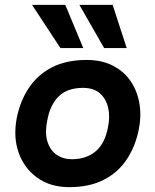

<svg xmlns="http://www.w3.org/2000/svg" viewBox="-20 -763 640 791"><path d="M265 8Q188 8 134 -30.5Q80 -69 57 -133.5Q34 -198 49 -277Q63 -347 99 -401Q135 -455 194 -485.5Q253 -516 337 -516Q400 -516 446 -492Q492 -468 519 -427.5Q546 -387 554.5 -336Q563 -285 552 -231Q538 -160 502 -106Q466 -52 407 -22Q348 8 265 8ZM275 -107Q336 -107 374.5 -140Q413 -173 425 -240Q434 -283 425.5 -319.5Q417 -356 391.5 -378.5Q366 -401 322 -401Q257 -401 221.5 -365.5Q186 -330 175 -268Q164 -214 176 -178Q188 -142 214.5 -124.5Q241 -107 275 -107ZM229 -565 112 -743H249L323 -565ZM409 -565 307 -743H444L502 -565Z"/></svg>

Font: REM Medium
Style: Italic
Weight: 500
Italic angle: -11°
Designer: Octavio Pardo
Foundry: Ashler Design
Version: Version 1.005;gftools[0.9.28]